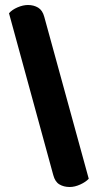

<svg xmlns="http://www.w3.org/2000/svg" viewBox="-20 -689 395 768"><path d="M157 -622 335 26Q323 39 301 49Q279 59 259 59Q235 59 217.5 48.5Q200 38 193 11L16 -636Q28 -650 50 -659.5Q72 -669 92 -669Q115 -669 132.5 -658.5Q150 -648 157 -622Z"/></svg>

Font: Baloo Bhaijaan 2
Style: Bold
Weight: 700
Designer: Sanskriti Dholi, Noopur Datye and Ek Type
Foundry: Ek Type
Version: Version 1.701